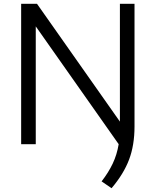

<svg xmlns="http://www.w3.org/2000/svg" viewBox="-20 -760 820 1012"><path d="M568 232 515.5 196Q552 149 574.2 102Q596.5 55 605.5 0L168.5 -621V0H91.5V-740H175L612 -119V-740H689V-93.5Q689 5 660.5 80.8Q632 156.5 568 232Z"/></svg>

Font: Encode Sans Semi Expanded
Style: Regular
Weight: 400
Width: 6
Designer: Multiple Designers
Foundry: Impallari Type
Version: Version 3.000; ttfautohint (v1.8.3) -l 8 -r 50 -G 200 -x 14 